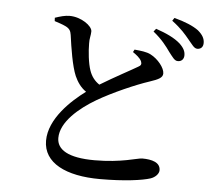

<svg xmlns="http://www.w3.org/2000/svg" viewBox="-57 -866 1114 976"><g transform="rotate(5 500.0 -377.5)"><path d="M829 -585C848 -584 861 -597 861 -617C861 -636 854 -653 831 -675C802 -701 759 -721 706 -739L694 -724C739 -688 764 -654 783 -627C802 -603 813 -585 829 -585ZM923 -656C942 -656 953 -668 953 -688C953 -710 943 -729 918 -750C891 -770 848 -788 794 -802L784 -787C833 -750 854 -724 874 -700C895 -676 906 -656 923 -656ZM488 47C613 47 704 34 744 21C768 13 786 -6 786 -24C786 -64 743 -76 693 -76C669 -76 591 -46 452 -46C316 -46 259 -84 259 -143C259 -225 350 -301 435 -351C512 -396 626 -446 696 -469C741 -484 762 -494 762 -516C762 -544 728 -587 689 -607C668 -618 638 -621 606 -624L599 -611C616 -599 636 -585 644 -567C649 -554 646 -546 632 -539C604 -522 515 -475 443 -431C419 -447 402 -469 392 -498C379 -534 373 -596 373 -635C372 -660 379 -677 379 -697C379 -725 321 -766 263 -766C238 -766 215 -759 188 -750L189 -733C207 -727 230 -720 246 -712C266 -702 273 -691 276 -670C285 -604 299 -513 320 -464C333 -435 351 -408 379 -389C307 -336 198 -236 198 -124C198 -10 314 47 488 47Z"/></g></svg>

Font: GenKiMin2 TW SB
Style: Regular
Weight: 600
Version: Version 2.100;PS 2.1;hotconv 16.6.51;makeotf.lib2.5.65220 DE